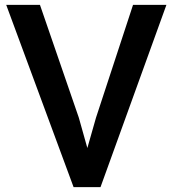

<svg xmlns="http://www.w3.org/2000/svg" viewBox="-20 -763 709 788"><path d="M282 5 5.5 -743H144L303.5 -280L338.5 -155.5L374 -280L526 -743H663L392.5 5Z"/></svg>

Font: Merriweather Sans Medium
Style: Regular
Weight: 500
Designer: Eben Sorkin
Foundry: Eben Sorkin
Version: Version 2.001